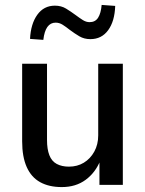

<svg xmlns="http://www.w3.org/2000/svg" viewBox="-20 -751 591 780"><path d="M231 9Q179 9 143 -11Q107 -31 88.5 -72.5Q70 -114 70 -177V-492H171V-182Q171 -145 180.5 -120.5Q190 -96 210.5 -85Q231 -74 260 -74Q294 -74 320.5 -90Q347 -106 363 -135Q379 -164 379 -201V-492H479V0H384V-100H388Q368 -50 328 -20.5Q288 9 231 9ZM156 -589 102 -593Q105 -654 131.5 -691Q158 -728 203 -728Q229 -728 248.5 -716Q268 -704 287 -690Q303 -678 316.5 -669.5Q330 -661 344 -661Q367 -661 378.5 -679Q390 -697 393 -731L448 -727Q446 -665 419.5 -628.5Q393 -592 347 -592Q322 -592 302.5 -603.5Q283 -615 263 -630Q248 -642 234.5 -650.5Q221 -659 206 -659Q185 -659 172.5 -641.5Q160 -624 156 -589Z"/></svg>

Font: Nunito Sans 10pt SemiCondensed SemiBold
Style: Regular
Weight: 600
Width: 4
Designer: Vernon Adams
Foundry: Vernon Adams
Version: Version 3.101;gftools[0.9.27]